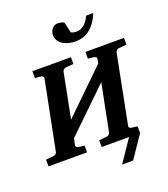

<svg xmlns="http://www.w3.org/2000/svg" viewBox="-205 -1060 1188 1357"><g transform="rotate(-20 389.0 -381.0)"><path d="M737.8 -615.2Q729 -614.3 721.2 -608.4Q713.4 -602.5 710.9 -592.8L609.9 -78.1Q607.4 -68.4 613 -62.7Q618.7 -57.1 627 -56.2L671.9 -50.8V0L615.2 83Q604.5 98.6 594.5 113.5Q584.5 128.4 576.7 140.1Q567.4 153.8 559.1 166H476.1L588.9 0H382.8V-50.8L439.9 -56.2Q449.2 -57.1 456.8 -62.7Q464.4 -68.4 466.8 -78.1L537.1 -432.1L220.2 -125L210 -78.1Q208.5 -68.4 214.1 -62.7Q219.7 -57.1 228 -56.2L272.9 -50.8V0H-17.1V-50.8L41 -56.2Q50.3 -57.1 57.9 -62.7Q65.4 -68.4 66.9 -78.1L168.9 -592.8Q171.4 -602.5 165.8 -607.9Q160.2 -613.3 150.9 -615.2L106 -620.1V-670.9H396V-620.1L337.9 -615.2Q329.6 -614.3 322 -608.4Q314.5 -602.5 312 -592.8L246.1 -255.9L562 -563L567.9 -592.8Q570.3 -602.5 564.7 -607.9Q559.1 -613.3 550.8 -615.2L504.9 -620.1V-670.9H794.9V-620.1ZM651.4 -910.2Q637.7 -877.9 620.1 -851.1Q602.5 -824.2 579.8 -804.9Q557.1 -785.6 528.6 -774.9Q500 -764.2 464.4 -764.2Q441.4 -764.2 417.5 -769.8Q393.6 -775.4 374 -787.1Q354.5 -798.8 342 -817.4Q329.6 -835.9 329.6 -861.8Q329.6 -873 333.7 -885Q337.9 -897 345.5 -906.5Q353 -916 364 -922.1Q375 -928.2 388.7 -928.2Q392.1 -928.2 398.7 -927.5Q405.3 -926.8 412.1 -925.3Q418.9 -923.8 425.5 -921.6Q432.1 -919.4 436.5 -917L454.6 -836.9Q460.4 -832.5 471.7 -829.8Q482.9 -827.1 495.6 -827.1Q515.6 -827.1 532 -835.2Q548.3 -843.3 561 -855.7Q573.7 -868.2 582.8 -882.8Q591.8 -897.5 597.7 -910.2Z"/></g></svg>

Font: Charis SIL
Style: Bold Italic
Weight: 700
Italic angle: -11°
Foundry: SIL International
Version: Version 4.112